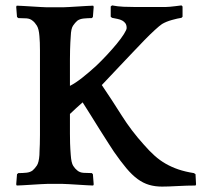

<svg xmlns="http://www.w3.org/2000/svg" viewBox="-20 -681 746 711"><path d="M580 -592Q571 -586 553.5 -570Q536 -554 515 -532.5Q494 -511 470.5 -486Q447 -461 425 -438L357 -366Q395 -310 430.5 -253.5Q466 -197 513 -145Q533 -122 552.5 -104.5Q572 -87 594 -74.5Q616 -62 641 -53.5Q666 -45 698 -40L704 -36L706 2L704 6Q689 6 672 6.5Q655 7 637.5 8Q620 9 605 9.5Q590 10 580 10Q554 10 532 3.5Q510 -3 489.5 -18Q469 -33 448 -58Q427 -83 402 -119Q396 -128 381.5 -150.5Q367 -173 350 -200Q333 -227 316 -254.5Q299 -282 286 -302Q274 -291 262 -280.5Q250 -270 239 -259V-251Q239 -209 239 -186.5Q239 -164 239.5 -150.5Q240 -137 240.5 -128.5Q241 -120 242 -107Q244 -78 251 -67Q258 -56 266 -50Q275 -42 289.5 -41Q304 -40 320 -40L324 -36L327 2L325 6Q318 6 302 5Q286 4 269 3Q252 2 236 1Q220 0 213 0H154Q147 0 131 1Q115 2 98 3Q81 4 65 5Q49 6 42 6L40 2L43 -36L48 -40Q64 -40 78 -41.5Q92 -43 101 -50Q109 -57 116.5 -68Q124 -79 126 -107Q126 -114 126.5 -123.5Q127 -133 127.5 -147Q128 -161 128 -181Q128 -201 128 -231V-394Q128 -429 128 -453Q128 -477 128 -494Q128 -511 127.5 -523Q127 -535 126 -547Q124 -574 116.5 -586Q109 -598 101 -604Q92 -612 78 -613Q64 -614 48 -614L43 -618L40 -656L42 -660Q49 -660 65 -659Q81 -658 98 -657Q115 -656 131 -655Q147 -654 154 -654H213Q220 -654 236 -655Q252 -656 269 -657Q286 -658 302 -659Q318 -660 325 -660L327 -656L324 -618L320 -614Q306 -614 290.5 -612.5Q275 -611 266 -604Q258 -597 250.5 -586Q243 -575 242 -547Q241 -535 240.5 -523.5Q240 -512 239.5 -496.5Q239 -481 239 -460.5Q239 -440 239 -411V-363Q259 -373 285 -393.5Q311 -414 337 -438Q356 -456 376 -477.5Q396 -499 412.5 -519Q429 -539 439 -555Q449 -571 449 -577Q449 -588 444.5 -594.5Q440 -601 432.5 -605Q425 -609 415 -611Q405 -613 395 -615L390 -619V-657L395 -661Q415 -657 437.5 -656Q460 -655 483 -655H572Q584 -655 592.5 -655Q601 -655 609.5 -656Q618 -657 628 -658Q638 -659 652 -661L656 -657V-619L652 -615Q638 -613 616.5 -607Q595 -601 580 -592Z"/></svg>

Font: QuattrocentoBold
Style: Bold
Weight: 700
Designer: Pablo Impallari
Foundry: Pablo Impallari, Igino Marini, Branda Gallo
Version: Version 2.000